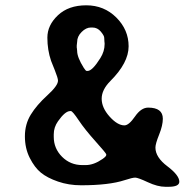

<svg xmlns="http://www.w3.org/2000/svg" viewBox="-20 -719 742 734"><path d="M294.9 -87.9H307.6Q338.4 -87.9 372.1 -111.3Q386.2 -121.1 386.2 -126.5V-128.9Q386.2 -132.8 345.5 -178.2Q304.7 -223.6 281 -259Q257.3 -294.4 251 -294.4H248.5Q229 -294.4 201.7 -255.4Q185.5 -232.4 185.5 -205.6V-195.8Q185.5 -151.4 217.3 -119.6Q249 -87.9 294.9 -87.9ZM273.9 -534.7 274.9 -524.4Q274.9 -500 300.3 -459.5Q307.6 -447.8 311.5 -447.8H314.9Q333 -447.8 363.8 -497.1Q379.9 -522.9 379.9 -550.3V-555.2L379.4 -557.1L378.4 -574.7Q378.4 -582.5 365.5 -598.1Q352.5 -613.8 333.5 -613.8H327.1Q309.1 -613.8 292 -596.7Q274.9 -579.6 274.9 -558.6L273.4 -545.4V-537.1ZM665.5 -24.4Q665.5 -4.9 624.5 -4.9H612.3Q582.5 -4.9 544.9 -22.5Q507.3 -40 496.8 -40Q486.3 -40 456.5 -30.3Q397 -10.7 290 -10.7Q242.7 -10.7 201.7 -24.9Q160.6 -39.1 136.5 -58.8Q112.3 -78.6 93.8 -115.2Q75.2 -151.9 75.2 -198Q75.2 -244.1 97.7 -280.8Q120.1 -317.4 160.9 -354.5Q201.7 -391.6 201.7 -410.6Q201.7 -420.4 189.5 -450.7Q177.2 -481 175.3 -486.3Q161.1 -527.8 161.1 -575.2Q161.1 -622.6 201.4 -660.6Q241.7 -698.7 309.8 -698.7Q377.9 -698.7 424.8 -651.9Q471.7 -605 471.7 -542Q471.7 -479 402.3 -409.7Q368.7 -376 368.7 -341.6Q368.7 -307.1 398.9 -273.4Q429.2 -239.7 455.6 -239.7Q472.7 -239.7 496.1 -273.7Q519.5 -307.6 546.4 -307.6Q602.5 -307.6 602.5 -265.1Q602.5 -239.7 588.4 -204.6Q574.2 -169.4 574.2 -154.8Q574.2 -117.7 619.9 -83.3Q665.5 -48.8 665.5 -24.4Z"/></svg>

Font: Averia Sans
Style: Bold
Weight: 700
Version: Version 1.0